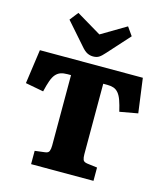

<svg xmlns="http://www.w3.org/2000/svg" viewBox="-140 -1093 1031 1198"><g transform="rotate(15 376.0 -494.0)"><path d="M175 0V-86L239 -94Q261 -96 266.5 -110Q272 -124 272 -145V-601H249Q223 -601 205 -594.5Q187 -588 173.5 -572.5Q160 -557 150 -529Q140 -501 130 -458L13 -480L44 -701H709L739 -479L622 -458Q612 -501 602 -529Q592 -557 578.5 -573Q565 -589 547.5 -595Q530 -601 507 -601H480V-145Q480 -124 485 -110.5Q490 -97 514 -94L578 -86V0ZM374 -749Q354 -749 336 -758Q318 -767 297 -792L173 -933L216 -988L377 -892L537 -987L575 -933L448 -792Q427 -768 412 -758.5Q397 -749 374 -749Z"/></g></svg>

Font: Literata ExtraBold
Style: Regular
Weight: 800
Designer: Latin by Veronika Burian and Jose Scaglione. Greek by Irene Vlachou. Cyrillic by Vera Evstafieva.
Foundry: TypeTogether
Version: Version 3.103;gftools[0.9.29]